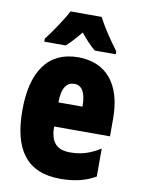

<svg xmlns="http://www.w3.org/2000/svg" viewBox="-87 -825 656 894"><g transform="rotate(10 241.0 -378.0)"><path d="M320 -766H173C156 -731 104 -654 77 -620V-606H178C195 -620 218 -645 246 -679C273 -646 296 -622 316 -606H415V-620C375 -673 343 -722 320 -766ZM246 -562C105 -562 32 -459 32 -274C32 -90 101 10 261 10C325 10 379 -2 427 -30V-162C376 -131 336 -119 285 -119C221 -119 191 -151 191 -225H455V-310C455 -472 378 -562 246 -562ZM250 -437C283 -437 305 -409 305 -339H191C191 -411 216 -437 250 -437Z"/></g></svg>

Font: Noto Sans Myanmar UI ExtraCondensed Black
Style: Regular
Weight: 900
Width: 2
Designer: Monotype Design Team
Foundry: Monotype Imaging Inc.
Version: Version 2.103